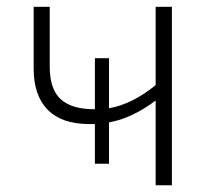

<svg xmlns="http://www.w3.org/2000/svg" viewBox="-20 -551 620 571"><path d="M80.1 -347.2V-530.8H127.9V-353Q127.9 -285.6 160.6 -255.9Q193.4 -226.1 261.2 -226.1H262.2V-377.9H304.2V-229Q373.5 -241.2 442.9 -297.9V-530.8H491.2V0H442.9V-252Q372.6 -199.2 304.2 -187V-64H262.2V-182.1H245.1Q163.6 -182.1 121.8 -224.6Q80.1 -267.1 80.1 -347.2Z"/></svg>

Font: Open Sans Light
Style: Regular
Weight: 300
Foundry: Ascender Corporation
Version: Version 1.10